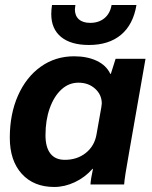

<svg xmlns="http://www.w3.org/2000/svg" viewBox="-20 -734 603 764"><path d="M19 -186Q19 -280 51.5 -353.5Q84 -427 142 -468.5Q200 -510 275 -510Q327 -510 365 -492Q403 -474 419 -440H421L440 -500H559L495 -135Q475 -24 474 0H340Q341 -21 350 -62H348Q318 -28 277.5 -9Q237 10 196 10Q114 10 66.5 -42.5Q19 -95 19 -186ZM364 -199 383 -306Q385 -318 385 -322Q385 -357 358.5 -381Q332 -405 292 -405Q254 -405 224.5 -378Q195 -351 178 -303.5Q161 -256 161 -196Q161 -148 180.5 -123Q200 -98 238 -98Q287 -98 321.5 -125.5Q356 -153 364 -199ZM184 -678Q184 -695 187 -714H280Q278 -702 278 -697Q278 -671 294 -657Q310 -643 339 -643Q373 -643 395.5 -661.5Q418 -680 424 -714H523Q510 -636 461.5 -595.5Q413 -555 334 -555Q262 -555 223 -587Q184 -619 184 -678Z"/></svg>

Font: Sarabun ExtraBold
Style: Italic
Weight: 800
Italic angle: -10°
Designer: Suppakit Chalermlarp | Katatrad Co.,Ltd.
Foundry: Cadson Demak Co.,Ltd.
Version: Version 1.000; ttfautohint (v1.6)